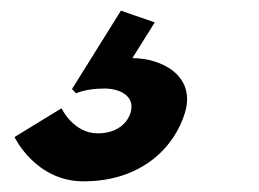

<svg xmlns="http://www.w3.org/2000/svg" viewBox="-20 -46 486 360"><path d="M270.2 -4 206.7 -26 115 121 122.6 129C122.6 129 140.3 120 176.3 120C204.3 120 234.1 134 224.9 165C219.2 184 200.3 204 163.3 204C117.3 204 95.3 157 95.3 157L7.2 211C7.2 211 46.5 294 136.5 294C247.5 294 308.1 228 326.9 165C347.4 96 283.2 63 228.2 63Z"/></svg>

Font: Hussar
Style: BdOblThree
Weight: 700
Foundry: Cannot Into Space Fonts
Version: Version 2.00